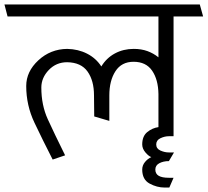

<svg xmlns="http://www.w3.org/2000/svg" viewBox="-31 -700 934 864"><path d="M650 7Q638 3 623.5 -14Q609 -31 609 -50Q609 -87 631.5 -105.5Q654 -124 682 -128V-277Q681 -342 653.5 -382Q626 -422 570 -422Q516 -422 488.5 -379.5Q461 -337 461 -271V-156L393 -176L392 -271Q392 -337 363 -378Q334 -419 271 -420Q222 -420 188.5 -385Q155 -350 155 -306Q155 -227 184 -163.5Q213 -100 262 -1L206 18Q161 -70 124 -148Q87 -226 87 -313Q87 -378 141.5 -428.5Q196 -479 271 -480Q321 -479 361 -458.5Q401 -438 425 -401Q448 -439 486 -459.5Q524 -480 571 -480Q605 -480 632.5 -470Q660 -460 682 -442V-626H3L-11 -680H868L883 -626H750V-87H729Q710 -87 691 -78Q672 -69 672 -50Q672 -31 691 -22.5Q710 -14 729 -14H752L729 25Q704 25 686 34.5Q668 44 668 63Q668 82 683 91Q698 100 729 100H750L731 144H710Q675 144 642 126Q609 108 609 63Q609 44 621.5 29Q634 14 650 7Z"/></svg>

Font: Palanquin Light
Style: Regular
Weight: 300
Designer: Pria Ravichandran
Version: Version 1.0.4